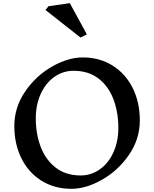

<svg xmlns="http://www.w3.org/2000/svg" viewBox="-20 -1167 969 1207"><path d="M859 -410Q859 -293 791 -194Q723 -95 622 -37.5Q521 20 429 20Q323 20 241.5 -30.5Q160 -81 115 -171Q70 -261 70 -375Q70 -492 138 -591.5Q206 -691 307 -748.5Q408 -806 500 -806Q606 -806 687.5 -755Q769 -704 814 -614Q859 -524 859 -410ZM205 -423Q205 -325 236 -243.5Q267 -162 330.5 -113Q394 -64 487 -64Q553 -64 607.5 -102.5Q662 -141 693 -209.5Q724 -278 724 -363Q724 -462 693 -543.5Q662 -625 599 -673.5Q536 -722 442 -722Q376 -722 321.5 -683.5Q267 -645 236 -576.5Q205 -508 205 -423ZM486 -931 266 -1104 285 -1128 419 -1147 526 -951Z"/></svg>

Font: Inknut
Style: Antiqua
Weight: 400
Designer: Claus Eggers Srensen
Foundry: Claus Eggers Srensen
Version: Version 1.000; ttfautohint (v1.2) -l 7 -r 28 -G 50 -x 13 -D 